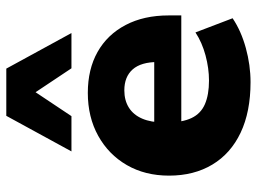

<svg xmlns="http://www.w3.org/2000/svg" viewBox="-123 -682 816 610"><g transform="rotate(-90 285.0 -377.0)"><path d="M329 11Q235 11 168.5 -20.5Q102 -52 67 -110.5Q32 -169 32 -248Q32 -324 65.5 -382Q99 -440 158.5 -473Q218 -506 295 -506Q370 -506 425 -475Q480 -444 510.5 -386Q541 -328 541 -249V-209H182V-295H408L393 -283Q393 -337 369.5 -363.5Q346 -390 303 -390Q271 -390 248 -375.5Q225 -361 213 -333Q201 -305 201 -264V-253Q201 -206 215 -176.5Q229 -147 259 -134Q289 -121 334 -121Q373 -121 414 -132Q455 -143 487 -164L532 -46Q492 -19 437.5 -4Q383 11 329 11ZM109 -558 222 -765H372L485 -558H373L297 -672L221 -558Z"/></g></svg>

Font: Nunito Sans 11pt Black
Style: Regular
Weight: 900
Version: Version 3.101;gftools[0.9.27]